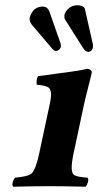

<svg xmlns="http://www.w3.org/2000/svg" viewBox="-20 -704 372 726"><path d="M92.3 -636.2Q90.3 -623.5 100.1 -610.8L178.2 -519Q185.1 -511.7 191.4 -511.2Q205.6 -512.7 210 -525.9Q210.9 -533.7 209 -540L166.5 -661.1Q159.7 -676.3 148.9 -678.2Q145.5 -678.7 142.1 -679.2Q109.4 -679.2 95.7 -647Q93.3 -641.6 92.3 -636.2ZM223.6 -647.9Q222.2 -638.2 225.1 -631.8L293.9 -522.9Q303.2 -507.8 314.9 -507.8Q327.1 -509.3 331.1 -522.9Q332 -529.8 331.1 -537.1L300.8 -670.9Q296.4 -683.6 273.4 -684.1Q245.1 -684.1 229 -660.2Q225.1 -653.8 223.6 -647.9ZM257.8 -122.1Q244.1 -57.1 258.3 -43.9Q269 -34.7 311 -32.2Q317.9 -23.9 308.1 -4.4Q305.7 0 303.7 2Q217.8 0 167 0Q113.3 0 29.8 2Q22.9 -6.3 32.2 -25.4Q34.7 -29.8 36.6 -32.2Q85.9 -36.1 99.6 -48.3Q115.7 -64.5 127.9 -122.1L168.9 -314Q179.2 -361.3 163.6 -373Q151.9 -380.9 118.7 -383.8Q116.7 -401.9 123.5 -416Q280.3 -436 301.3 -441.9Q305.2 -442.9 307.6 -443.8Q329.1 -442.4 326.7 -426.8Q326.2 -425.3 300.3 -321.3Z"/></svg>

Font: Linux Libertine Slanted O
Style: Bold Slanted
Weight: 700
Designer: Philipp H. Poll
Foundry: Philipp H. Poll
Version: Version 5.0.0